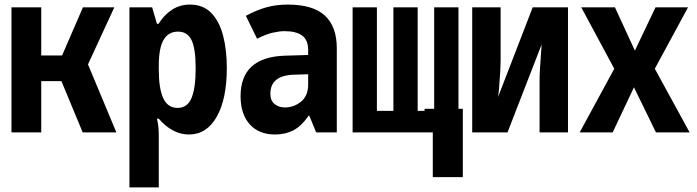

<svg xmlns="http://www.w3.org/2000/svg" viewBox="-20 -578 3040 838"><path d="M30 0V-546H160V-336H251L342 -546H479L364 -297L488 0H341L248 -224H160V0Z M545 240V-546H644L665 -474H672Q697 -514 731.5 -536Q766 -558 809 -558Q867 -558 902.5 -521Q938 -484 954 -421.5Q970 -359 970 -282Q970 -146 926 -68.5Q882 9 805 9Q766 9 732.5 -10Q699 -29 673 -60H665Q670 -39 671.5 -22.5Q673 -6 673 17V240ZM755 -107Q798 -107 816 -150.5Q834 -194 834 -279Q834 -366 816 -403Q798 -440 757 -440Q715 -440 694 -404Q673 -368 673 -291V-274Q673 -192 692.5 -149.5Q712 -107 755 -107Z M1180 9Q1110 9 1070 -35.5Q1030 -80 1030 -158Q1030 -329 1224 -335L1325 -338V-360Q1325 -403 1299 -422.5Q1273 -442 1222 -442Q1200 -442 1171 -435.5Q1142 -429 1102 -409L1053 -509Q1102 -535 1144 -546.5Q1186 -558 1236 -558Q1346 -558 1398 -510Q1450 -462 1450 -367V0H1360L1330 -73H1327Q1295 -27 1260 -9Q1225 9 1180 9ZM1223 -109Q1263 -109 1294 -134.5Q1325 -160 1325 -209V-254L1264 -252Q1160 -249 1160 -169Q1160 -138 1179 -123.5Q1198 -109 1223 -109Z M1519 0V-546H1625V-94H1697V-546H1803V-94H1833V-103H1875V-546H1981V-103H2000V195H1869V0Z M2041 0V-546H2165V-318Q2165 -295 2163 -261Q2161 -227 2158.5 -197Q2156 -167 2154 -155L2305 -546H2459V0H2335V-224Q2335 -250 2337 -281Q2339 -312 2341 -340Q2343 -368 2344 -384L2195 0Z M2510 0 2661 -278 2517 -546H2664L2751 -357L2841 -546H2983L2838 -278L2990 0H2843L2747 -197L2654 0Z"/></svg>

Font: Noto Sans Mono ExtraCondensed
Style: Bold
Weight: 700
Width: 2
Designer: Monotype Design Team
Foundry: Monotype Imaging Inc.
Version: Version 2.014